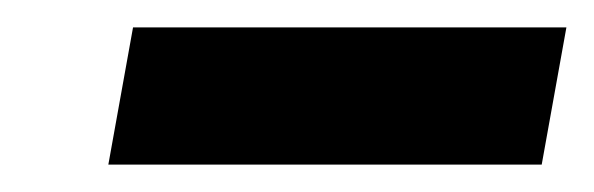

<svg xmlns="http://www.w3.org/2000/svg" viewBox="-20 -720 433 140"><path d="M59 -600 77 -700H393L375 -600Z"/></svg>

Font: Archivo SemiBold Black
Style: Italic
Weight: 900
Italic angle: -10°
Version: Version 2.001